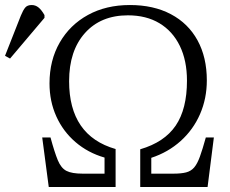

<svg xmlns="http://www.w3.org/2000/svg" viewBox="-124 -744 916 764"><path d="M70 0 44 -197H77Q93 -138 106 -106.5Q119 -75 140.5 -64Q162 -53 205 -53H292V-117Q226 -136 176.5 -178.5Q127 -221 100 -281Q73 -341 73 -412Q73 -504 113.5 -574.5Q154 -645 226 -684.5Q298 -724 393 -724Q487 -724 556 -687.5Q625 -651 662 -583.5Q699 -516 699 -424Q699 -352 672 -290Q645 -228 595 -183Q545 -138 478 -116V-53H566Q597 -53 616.5 -58Q636 -63 648.5 -77.5Q661 -92 671.5 -121Q682 -150 695 -197H727L702 0H434V-150Q530 -178 575 -244Q620 -310 620 -423Q620 -503 591.5 -561.5Q563 -620 510.5 -651.5Q458 -683 385 -683Q277 -683 214 -612.5Q151 -542 151 -421Q151 -204 336 -151V0ZM-84 -511 -104 -522 -41 -682Q-32 -704 -23.5 -714Q-15 -724 2 -724Q17 -724 29 -714.5Q41 -705 53 -684V-673Z"/></svg>

Font: Literata 36pt Light
Style: Regular
Weight: 300
Designer: Latin by Veronika Burian and Jose Scaglione. Greek by Irene Vlachou. Cyrillic by Vera Evstafieva.
Foundry: TypeTogether
Version: Version 3.002